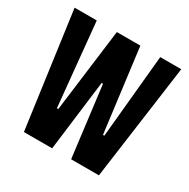

<svg xmlns="http://www.w3.org/2000/svg" viewBox="-123 -623 724 736"><g transform="rotate(30 239.5 -255.0)"><path d="M74 0 4 -510H102L138 -142H144L191 -510H295L342 -142H348L383 -510H476L406 0H283L244 -312H238L199 0Z"/></g></svg>

Font: Saira Ultra Condensed
Style: Bold
Weight: 700
Width: 1
Designer: Hector Gatti with collaboration of the Omnibus-Type team
Foundry: Omnibus-Type
Version: Version 1.001; ttfautohint (v1.8)